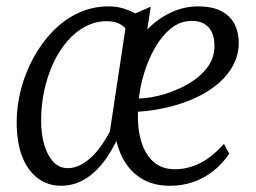

<svg xmlns="http://www.w3.org/2000/svg" viewBox="-20 -586 820 616"><path d="M463.5 -564.5 452.5 -491.5Q486.5 -526 528.2 -545.8Q570 -565.5 615 -565.5Q662 -565.5 690.8 -550Q719.5 -534.5 732.8 -508Q746 -481.5 746 -449.5Q746 -411.5 729.2 -378.8Q712.5 -346 682 -319.5Q651.5 -293 610.8 -273.8Q570 -254.5 522.2 -242.8Q474.5 -231 422.5 -227.5Q420.5 -174.5 433 -132.8Q445.5 -91 472.2 -67Q499 -43 541.5 -43Q580.5 -43 619.2 -61.2Q658 -79.5 698.5 -124.5L715.5 -93Q693.5 -60.5 664.5 -37.5Q635.5 -14.5 600.5 -2.2Q565.5 10 525.5 10Q477.5 10 442.8 -8.2Q408 -26.5 385.8 -58.8Q363.5 -91 353.5 -133.5Q334.5 -95.5 313.8 -68.2Q293 -41 270.8 -23.8Q248.5 -6.5 224.8 1.8Q201 10 176.5 10Q134 10 101.8 -13.8Q69.5 -37.5 51.5 -83Q33.5 -128.5 33.5 -194.5Q33.5 -246.5 47.2 -299.2Q61 -352 87 -400Q113 -448 149 -485.2Q185 -522.5 230.5 -544Q276 -565.5 328.5 -565.5Q354.5 -565.5 376 -558.8Q397.5 -552 414 -543ZM332.5 -164 382.5 -495Q371.5 -507 356.5 -512.5Q341.5 -518 322.5 -518Q286.5 -518 254.5 -501.2Q222.5 -484.5 196.2 -454.2Q170 -424 151.2 -383.8Q132.5 -343.5 122.2 -296.5Q112 -249.5 112 -199Q112 -154.5 122.5 -120Q133 -85.5 152 -66Q171 -46.5 196.5 -46.5Q219 -46.5 239.2 -57.2Q259.5 -68 277 -85.5Q294.5 -103 308.5 -123.8Q322.5 -144.5 332.5 -164ZM595.5 -519Q559 -519 529.5 -495.5Q500 -472 478 -434Q456 -396 442.8 -352.5Q429.5 -309 425.5 -270Q463 -271 505 -283.2Q547 -295.5 584.2 -317Q621.5 -338.5 644.8 -369Q668 -399.5 668 -438.5Q668 -478.5 648.8 -498.8Q629.5 -519 595.5 -519Z"/></svg>

Font: Merriweather 24pt SemiCondensed Light
Style: Italic
Weight: 300
Width: 4
Italic angle: -7.8°
Designer: Eben Sorkin
Foundry: Eben Sorkin
Version: Version 2.101